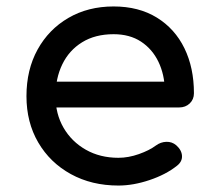

<svg xmlns="http://www.w3.org/2000/svg" viewBox="-20 -571 661 595"><path d="M347 4Q264 4 199.5 -31.5Q135 -67 98.5 -129.5Q62 -192 62 -273Q62 -355 96.5 -417.5Q131 -480 192 -515.5Q253 -551 332 -551Q410 -551 466 -516.5Q522 -482 551.5 -421.5Q581 -361 581 -282Q581 -263 568 -250.5Q555 -238 535 -238H132V-318H532L491 -290Q490 -340 471 -379.5Q452 -419 417 -442Q382 -465 332 -465Q275 -465 234.5 -440Q194 -415 173 -371.5Q152 -328 152 -273Q152 -218 177 -175Q202 -132 246 -107Q290 -82 347 -82Q378 -82 410.5 -93.5Q443 -105 463 -120Q478 -131 495.5 -131.5Q513 -132 526 -121Q543 -106 544 -88Q545 -70 528 -57Q494 -30 443.5 -13Q393 4 347 4Z"/></svg>

Font: Comfortaa
Style: Bold
Weight: 700
Designer: Johan Aakerlund
Foundry: Johan Aakerlund
Version: Version 3.104; ttfautohint (v1.8.1.43-b0c9)